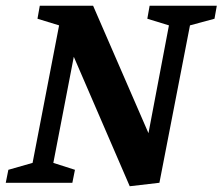

<svg xmlns="http://www.w3.org/2000/svg" viewBox="-36 -634 772 666"><path d="M414 12 220 -437 149 -69 224 -45 215 0H-16L-7 -45L77 -69L169 -546L94 -569L102 -614H287L479 -172L550 -546L475 -569L483 -614H716L708 -569L623 -546L517 0Z"/></svg>

Font: Manuale
Style: Italic
Weight: 400
Italic angle: -11°
Designer: Eduardo Tunni / Pablo Cosgaya
Foundry: Eduardo Tunni / Pablo Cosgaya
Version: Version 1.002